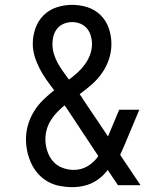

<svg xmlns="http://www.w3.org/2000/svg" viewBox="-20 -763 640 791"><path d="M277 8Q252 8 226 3Q200 -2 177.5 -14.5Q155 -27 137.5 -46.5Q120 -66 109 -89.5Q98 -113 92.5 -138.5Q87 -164 87 -190Q87 -220 95.5 -249Q104 -278 120 -304Q136 -330 157.5 -351Q179 -372 203 -391Q187 -412 171.5 -434Q156 -456 143.5 -480Q131 -504 123 -530Q115 -556 115 -583Q115 -615 126 -646.5Q137 -678 160 -700.5Q183 -723 214 -733Q245 -743 277 -743Q310 -743 341 -733Q372 -723 395 -700Q418 -677 428.5 -646Q439 -615 439 -582Q439 -550 429 -519.5Q419 -489 400.5 -462.5Q382 -436 358 -415Q334 -394 308 -375Q312 -370 315.5 -365Q319 -360 322 -354L425 -201L471 -311H554L489 -156Q485 -148 482 -140.5Q479 -133 475 -125L559 0H466L429 -55L424 -63Q406 -39 381.5 -22Q357 -5 328 2Q316 5 303 6.5Q290 8 277 8ZM264 -435Q283 -449 299.5 -464Q316 -479 329.5 -497.5Q343 -516 351 -537.5Q359 -559 359 -582Q359 -599 354 -616Q349 -633 338 -646Q327 -659 311 -665.5Q295 -672 277 -672Q260 -672 243.5 -665.5Q227 -659 216 -645.5Q205 -632 200.5 -615.5Q196 -599 196 -581Q196 -561 202 -541Q208 -521 218 -503Q228 -485 240 -468.5Q252 -452 264 -435ZM284 -63Q299 -63 314 -67Q329 -71 342 -79Q355 -87 366 -97.5Q377 -108 385 -120L256 -315Q253 -319 250.5 -322.5Q248 -326 246 -329Q230 -316 215.5 -301Q201 -286 190 -268.5Q179 -251 173 -231Q167 -211 167 -190Q167 -166 174.5 -142Q182 -118 197.5 -99.5Q213 -81 236.5 -72Q260 -63 284 -63Z"/></svg>

Font: Iosevka Etoile
Style: Regular
Weight: 400
Designer: Belleve Invis
Foundry: Belleve Invis
Version: Version 33.2.4